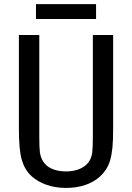

<svg xmlns="http://www.w3.org/2000/svg" viewBox="-20 -899 642 933"><path d="M154.8 -878.9H446.8V-806.6H154.8ZM301.8 14.2Q248.5 14.2 205.8 -1Q163.1 -16.1 133.8 -42.5Q116.2 -58.6 104.5 -78.6Q92.8 -98.6 85.9 -122.1Q79.1 -145 75.4 -182.4Q71.8 -219.7 71.8 -279.8V-729H170.9V-234.9Q170.9 -181.6 173.8 -159.2Q175.3 -148.9 178.7 -137.7Q182.1 -126.5 188.7 -116Q195.3 -105.5 205.1 -96.2Q214.8 -86.9 229.5 -80.1Q243.7 -73.2 262 -69.6Q280.3 -65.9 300.8 -65.9Q342.3 -65.9 373.5 -81.1Q404.8 -96.2 418.5 -124Q421.4 -129.9 424.1 -138.7Q426.8 -147.5 428.2 -158.7Q431.2 -181.2 431.2 -233.9V-729H529.8V-279.8Q529.8 -249 529.1 -225.1Q528.3 -201.2 526.4 -182.1Q524.4 -163.1 521.7 -148.2Q519 -133.3 515.6 -121.1Q507.8 -95.2 495.1 -75.7Q482.4 -56.2 466.3 -41.5Q450.2 -26.9 431.6 -16.6Q413.1 -6.3 394 0Q351.6 14.2 301.8 14.2Z"/></svg>

Font: Hack
Style: Regular
Weight: 400
Monospace: yes
Designer: Christopher Simpkins
Foundry: Christopher Simpkins
Version: Version 2.019; ttfautohint (v1.4.1) -l 4 -r 80 -G 350 -x 0 -